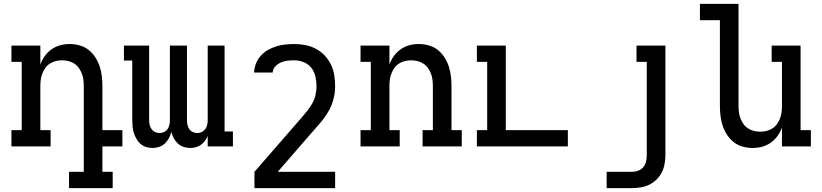

<svg xmlns="http://www.w3.org/2000/svg" viewBox="-20 -755 4240 990"><path d="M336 215V131H412V-310Q412 -327 410 -343.5Q408 -360 402 -375.5Q396 -391 386.5 -404.5Q377 -418 363 -427Q349 -436 333 -440Q317 -444 300 -444Q283 -444 267 -440Q251 -436 237 -427Q223 -418 213.5 -404.5Q204 -391 198 -375.5Q192 -360 190 -343.5Q188 -327 188 -310V-84H241V0H39V-84H92V-436H39V-520H188V-422Q196 -445 210.5 -465.5Q225 -486 245.5 -500.5Q266 -515 290 -521.5Q314 -528 339 -528Q365 -528 390.5 -521Q416 -514 436.5 -498Q457 -482 471.5 -459.5Q486 -437 494 -412.5Q502 -388 505 -362Q508 -336 508 -310V-84H611V0H508V131H561V215Z M767 8Q750 8 733.5 3Q717 -2 704.5 -13Q692 -24 683.5 -39Q675 -54 670 -70Q665 -86 663.5 -103Q662 -120 662 -136V-443H619V-520H749V-136Q749 -124 751.5 -112Q754 -100 761 -90Q768 -80 779 -74.5Q790 -69 803 -69Q815 -69 826.5 -74.5Q838 -80 844.5 -90Q851 -100 853.5 -112Q856 -124 856 -136V-520H944V-136Q944 -124 946.5 -112Q949 -100 955.5 -90Q962 -80 973.5 -74.5Q985 -69 997 -69Q1010 -69 1021 -74.5Q1032 -80 1039 -90Q1046 -100 1048.5 -112Q1051 -124 1051 -136V-520H1138V-77H1181V0H1051V-54Q1045 -40 1036.5 -28.5Q1028 -17 1016 -8.5Q1004 0 990 4Q976 8 961 8Q944 8 927 2.5Q910 -3 897 -15Q884 -27 876 -42.5Q868 -58 863 -75Q859 -58 851 -42.5Q843 -27 830 -15Q817 -3 800.5 2.5Q784 8 767 8Z M1708 215H1292V131L1533 -146Q1548 -164 1563 -182Q1578 -200 1589.5 -220.5Q1601 -241 1606.5 -264Q1612 -287 1612 -310Q1612 -335 1606.5 -360Q1601 -385 1585.5 -405Q1570 -425 1546 -434.5Q1522 -444 1497 -444Q1480 -444 1462.5 -442Q1445 -440 1428.5 -433Q1412 -426 1399.5 -412.5Q1387 -399 1386 -381H1290Q1291 -405 1300 -427.5Q1309 -450 1324.5 -467.5Q1340 -485 1361 -497Q1382 -509 1404.5 -516Q1427 -523 1450.5 -525.5Q1474 -528 1497 -528Q1526 -528 1554.5 -522.5Q1583 -517 1608.5 -503.5Q1634 -490 1654 -469Q1674 -448 1686.5 -422Q1699 -396 1703.5 -367.5Q1708 -339 1708 -310Q1708 -279 1700.5 -248Q1693 -217 1678.5 -189.5Q1664 -162 1644.5 -137.5Q1625 -113 1604 -90L1412 131H1708Z M1839 0V-84H1892V-436H1839V-520H1988V-422Q1996 -445 2010.5 -465.5Q2025 -486 2045.5 -500.5Q2066 -515 2090 -521.5Q2114 -528 2139 -528Q2165 -528 2190.5 -521Q2216 -514 2236.5 -498Q2257 -482 2271.5 -459.5Q2286 -437 2294 -412.5Q2302 -388 2305 -362Q2308 -336 2308 -310V-84H2361V0H2159V-84H2212V-310Q2212 -327 2210 -343.5Q2208 -360 2202 -375.5Q2196 -391 2186.5 -404.5Q2177 -418 2163 -427Q2149 -436 2133 -440Q2117 -444 2100 -444Q2083 -444 2067 -440Q2051 -436 2037 -427Q2023 -418 2013.5 -404.5Q2004 -391 1998 -375.5Q1992 -360 1990 -343.5Q1988 -327 1988 -310V-84H2041V0Z M2439 0V-84H2492V-436H2439V-520H2588V-84H2908V0Z M3239 215H3108V131H3239Q3255 131 3271 125Q3287 119 3297.5 106Q3308 93 3311.5 76.5Q3315 60 3315 43V-436H3262V-520H3411V43Q3411 66 3407 89Q3403 112 3393 132.5Q3383 153 3366 170Q3349 187 3328.5 197Q3308 207 3285 211Q3262 215 3239 215Z M3861 8Q3835 8 3809.5 1Q3784 -6 3763.5 -22Q3743 -38 3728.5 -60.5Q3714 -83 3706 -107.5Q3698 -132 3695 -158Q3692 -184 3692 -210V-651H3589V-735H3788V-210Q3788 -193 3790 -176.5Q3792 -160 3798 -144.5Q3804 -129 3813.5 -115.5Q3823 -102 3837 -93Q3851 -84 3867 -80Q3883 -76 3900 -76Q3917 -76 3933 -80Q3949 -84 3963 -93Q3977 -102 3986.5 -115.5Q3996 -129 4002 -144.5Q4008 -160 4010 -176.5Q4012 -193 4012 -210V-436H3959V-520H4108V-84H4161V0H4012V-98Q4004 -75 3989.5 -54.5Q3975 -34 3954.5 -19.5Q3934 -5 3910 1.5Q3886 8 3861 8Z"/></svg>

Font: Iosevka HT Medium Extended
Style: Regular
Weight: 500
Width: 7
Monospace: yes
Designer: Belleve Invis
Foundry: Belleve Invis
Version: Version 32.3.0; ttfautohint (v1.8.4)